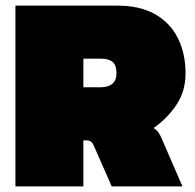

<svg xmlns="http://www.w3.org/2000/svg" viewBox="-20 -664 696 684"><path d="M35 0V-644H397Q480 -644 534 -612.5Q588 -581 614.5 -526.5Q641 -472 641 -403Q641 -338 607.5 -289Q574 -240 527 -208Q538 -201 544 -192.5Q550 -184 554 -175L630 0H378L315 -143Q310 -155 304 -159.5Q298 -164 287 -164H277V0ZM277 -353H336Q395 -353 395 -403Q395 -431 381.5 -443Q368 -455 340 -455H277Z"/></svg>

Font: Boz Display
Style: Regular
Weight: 900
Version: Version 2.000; ttfautohint (v1.8.3)